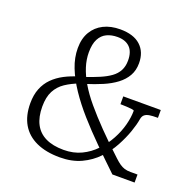

<svg xmlns="http://www.w3.org/2000/svg" viewBox="-128 -849 1001 991"><g transform="rotate(20 373.0 -354.0)"><path d="M622 -317Q617 -286 602.5 -244.5Q588 -203 564 -158.5Q540 -114 503.5 -75.5Q467 -37 416.5 -13.5Q366 10 300 10Q224 10 170.5 -14.5Q117 -39 89.5 -86Q62 -133 62 -201Q62 -247 76 -282Q90 -317 115.5 -342.5Q141 -368 175.5 -386Q210 -404 251 -416L268 -384Q225 -368 193 -346.5Q161 -325 143.5 -291.5Q126 -258 126 -206Q126 -149 146 -110.5Q166 -72 206 -52.5Q246 -33 305 -33Q359 -33 402 -53.5Q445 -74 477.5 -108.5Q510 -143 532.5 -184.5Q555 -226 566 -268Q577 -310 577 -346Q577 -350 564.5 -351.5Q552 -353 535.5 -354Q519 -355 507 -355H501V-398H707V-355H701Q678 -355 661.5 -352.5Q645 -350 635 -342Q625 -334 622 -317ZM708 0H586Q523 -60 465 -117.5Q407 -175 358 -230.5Q309 -286 272.5 -340.5Q236 -395 215.5 -447.5Q195 -500 195 -552Q195 -605 217 -642Q239 -679 278 -698.5Q317 -718 369 -718Q442 -718 480.5 -683Q519 -648 519 -586Q519 -547 502 -517Q485 -487 454.5 -464Q424 -441 383 -423.5Q342 -406 294 -391L277 -423Q321 -438 355 -452.5Q389 -467 412.5 -484Q436 -501 448.5 -524.5Q461 -548 461 -580Q461 -628 437 -652Q413 -676 369 -676Q336 -676 310.5 -664Q285 -652 270.5 -624.5Q256 -597 256 -551Q256 -512 268.5 -472.5Q281 -433 306 -390.5Q331 -348 370 -301.5Q409 -255 461 -201.5Q513 -148 580 -86Q596 -71 609 -62Q622 -53 636 -48.5Q650 -44 670 -44H708Z"/></g></svg>

Font: Roboto Serif ExtraLight
Style: Regular
Weight: 250
Version: Version 1.007